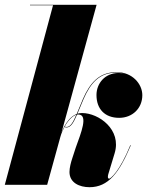

<svg xmlns="http://www.w3.org/2000/svg" viewBox="-20 -770 623 800"><path d="M525 -164.5 523 -165C477.5 -53.5 440 -25.5 435 -25.5C431 -25.5 429.5 -29 429.5 -32.5C429.5 -34.5 430 -40 431 -43.5L457.5 -131C488 -230 391.5 -299 322 -299C315 -299 308.5 -298 302.5 -296C310 -314 318.5 -335 328 -357C357.5 -424.5 394.5 -467.5 466 -467.5C479 -467.5 491 -465.5 501.5 -462C493 -464.5 484 -466 475 -466C417 -466 382 -422.5 382 -374C382 -316 416.5 -279 476.5 -279C531.5 -279 573 -318.5 573 -373.5C573 -420.5 531 -469.5 466 -469.5C393.5 -469.5 355.5 -425.5 325.5 -357.5C316 -335.5 307.5 -313.5 299.5 -295C273.5 -285 252.5 -258 236.5 -218.5L382.5 -750H105V-748H201L0 0H176.5L231.5 -199.5C236 -215.5 242 -229 248.5 -241C250.5 -240 253.5 -239 258 -239C275 -239 287.5 -260.5 301 -292.5C302.5 -293 304 -293 305.5 -293C349.5 -293 317.5 -216 295.5 -154.5L281 -110C275.5 -93.5 269.5 -71 269.5 -53.5C269.5 -8.5 311 10 353 10C431 10 476.5 -49.5 525 -164.5ZM258 -241C254.5 -241 251.5 -241.5 249.5 -242.5C265 -271 284 -287.5 298 -292C285.5 -262 273.5 -241 258 -241Z"/></svg>

Font: Bodoni* 96pt Fatface
Style: Italic
Weight: 900
Italic angle: -13°
Version: Version 2.3